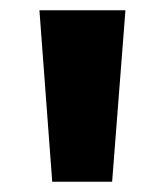

<svg xmlns="http://www.w3.org/2000/svg" viewBox="-20 -740 321 375"><path d="M57 -720 82 -385H199L225 -720Z"/></svg>

Font: Aspekta 750
Style: Regular
Weight: 750
Designer: Ivo Dolenc
Version: Version 2.000